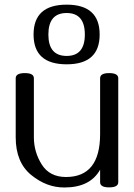

<svg xmlns="http://www.w3.org/2000/svg" viewBox="-20 -809 587 841"><path d="M88.9 -488.8Q128.4 -488.8 128.4 -466.3V-207.5Q128.4 -143.6 162.8 -88.6Q197.3 -33.7 269 -33.7Q418.5 -33.7 418.5 -221.7V-466.3Q418.5 -488.8 458 -488.8Q498 -488.8 498 -466.3V-10.7Q498 11.7 458 11.7Q418.5 11.7 418.5 -10.7V-65.9Q375 12.2 262.2 12.2Q184.1 12.7 116.5 -42.7Q48.8 -98.1 48.8 -207.5V-466.3Q48.8 -488.8 88.9 -488.8ZM416.5 -657.7Q416.5 -527.3 272 -527.3Q127 -527.3 127 -657.7Q127 -788.6 272 -788.6Q416.5 -788.6 416.5 -657.7ZM351.6 -657.7Q351.6 -752 272 -752Q191.9 -752 191.9 -657.7Q191.9 -564 272 -564Q351.6 -564 351.6 -657.7Z"/></svg>

Font: Gayathri
Style: Regular
Weight: 400
Designer: Binoy Dominic <binoy.domenic@gmail.com>
Foundry: SMC
Version: Version 1.000